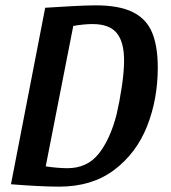

<svg xmlns="http://www.w3.org/2000/svg" viewBox="-20 -689 638 718"><path d="M338 -669Q425 -669 476 -644Q527 -619 548.5 -568Q570 -517 570 -436Q570 -318 530 -217Q490 -116 407 -53.5Q324 9 201 9Q167 9 118 6.5Q69 4 21 0L149 -660Q193 -663 249.5 -666Q306 -669 338 -669ZM232 -60Q306 -60 349 -114Q392 -168 416 -261Q427 -308 435.5 -364.5Q444 -421 444 -463Q444 -532 416.5 -565.5Q389 -599 326 -599Q294 -599 254 -592L151 -67Q168 -64 191.5 -62Q215 -60 232 -60Z"/></svg>

Font: Sansita
Style: Italic
Weight: 400
Italic angle: -11°
Designer: Pablo Cosgaya
Foundry: Omnibus-Type
Version: Version 1.006